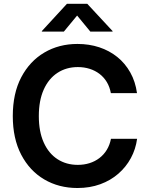

<svg xmlns="http://www.w3.org/2000/svg" viewBox="-20 -966 775 997"><path d="M382.3 10.3Q285.6 10.3 209.7 -34.4Q133.8 -79.1 90.1 -162.8Q46.4 -246.6 46.4 -363.3Q46.4 -481 90.3 -564.7Q134.3 -648.4 210.2 -693.1Q286.1 -737.8 382.3 -737.8Q442.9 -737.8 495.4 -720.5Q547.9 -703.1 588.9 -670.2Q629.9 -637.2 656.5 -589.8Q683.1 -542.5 691.4 -482.4H555.7Q549.8 -514.6 534.7 -539.8Q519.5 -564.9 496.8 -582.3Q474.1 -599.6 445.6 -608.6Q417 -617.7 384.3 -617.7Q324.2 -617.7 278.3 -587.6Q232.4 -557.6 207 -500.7Q181.6 -443.8 181.6 -363.3Q181.6 -282.2 207.3 -225.6Q232.9 -168.9 278.6 -139.4Q324.2 -109.9 383.8 -109.9Q416.5 -109.9 445.1 -118.9Q473.6 -127.9 496.3 -145.3Q519 -162.6 534.4 -187.7Q549.8 -212.9 556.2 -245.1H691.9Q684.6 -191.4 659.7 -145.3Q634.8 -99.1 594.5 -64Q554.2 -28.8 500.5 -9.3Q446.8 10.3 382.3 10.3ZM311.5 -801.8H197.3V-804.7L327.6 -946.3H433.1L564.5 -804.7V-801.8H449.2L380.4 -885.3Z"/></svg>

Font: V-Inter
Style: SemiBold-600
Weight: 600
Designer: Rasmus Andersson
Foundry: rsms
Version: Version 4.000;git-4146feb